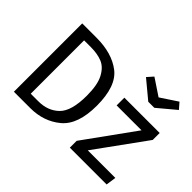

<svg xmlns="http://www.w3.org/2000/svg" viewBox="-149 -1077 1369 1369"><g transform="rotate(45 535.5 -392.5)"><path d="M265 0H100V-689H244Q400 -689 494.5 -616.5Q589 -544 589 -348Q589 -157 494.5 -78.5Q400 0 265 0ZM272 -75Q368 -75 428 -134Q488 -193 488 -348Q488 -457 457 -515.5Q426 -574 378 -593.5Q330 -613 265 -613H195V-75ZM1035 0H664V-69L938 -449H687V-527H1043V-457L768 -77H1046ZM889 -627H828L692 -740L732 -785L858 -701L985 -785L1024 -740Z"/></g></svg>

Font: Trujillo
Style: Regular
Weight: 400
Designer: Fira Sans original fonts by bBox Type GmbH, Carrois Corporate GbR, & Edenspiekermann AG / Changes by Cristiano Sobral
Foundry: Fira Sans original fonts by bBox Type GmbH, Carrois Corporate GbR, & Edenspiekermann AG / Changes by Cristiano Sobral
Version: Version 4.301;October 17, 2021;FontCreator 14.0.0.2814 64-bi